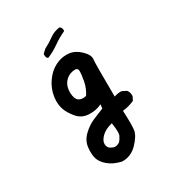

<svg xmlns="http://www.w3.org/2000/svg" viewBox="-169 -671 837 910"><g transform="rotate(-30 250.0 -216.5)"><path d="M232.4 132.8Q189.5 123 163.1 100.6Q136.7 78.1 129.9 53.7Q123 29.3 127 -5.9Q130.9 -41 159.2 -67.9Q187.5 -94.7 217.8 -107.4Q248 -120.1 277.3 -131.8L279.3 -153.3Q248 -137.7 209 -139.6Q169.9 -141.6 145.5 -170.9Q121.1 -200.2 112.3 -226.6Q103.5 -252.9 106.4 -284.2Q109.4 -315.4 122.1 -342.8Q134.8 -370.1 157.2 -393.6Q179.7 -417 210 -428.7Q240.2 -440.4 272 -436.5Q303.7 -432.6 332 -405.3Q360.4 -377.9 357.4 -355Q354.5 -332 356.4 -151.4Q379.9 -159.2 397.5 -157.2L420.9 -145.5Q432.6 -131.8 430.7 -110.4L420.9 -90.8Q391.6 -77.1 356.4 -73.2Q360.4 3.9 356.4 32.2Q352.5 60.5 316.9 97.7Q281.2 134.8 232.4 132.8ZM265.6 46.9Q274.4 37.1 282.2 21.5Q290 5.9 281.2 -48.8Q242.2 -39.1 221.7 -18.6Q201.2 2 202.1 20.5Q203.1 39.1 215.8 46.9Q228.5 54.7 239.3 55.7Q250 56.6 265.6 46.9ZM240.2 -221.7Q259.8 -251 266.6 -286.1Q273.4 -321.3 272.9 -340.8Q272.5 -360.4 244.1 -355Q215.8 -349.6 198.7 -327.6Q181.6 -305.7 182.6 -272Q183.6 -238.3 198.7 -227.1Q213.9 -215.8 240.2 -221.7ZM175.8 -467.8 169.9 -471.7Q164.1 -481.4 166 -495.1L185.5 -512.7Q212.9 -526.4 237.3 -544.4Q261.7 -562.5 293.9 -566.4Q307.6 -555.7 303.7 -540Q269.5 -524.4 239.3 -502.9Q209 -481.4 175.8 -467.8Z"/></g></svg>

Font: JasonHandwriting2
Style: Regular
Weight: 400
Version: Version 1.05.10